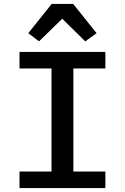

<svg xmlns="http://www.w3.org/2000/svg" viewBox="-20 -964 640 984"><path d="M80 0V-85H244V-613H80V-698H520V-613H356V-85H520V0ZM355 -944 475 -794 417 -752 299 -868 180 -752 125 -794 245 -944Z"/></svg>

Font: IBM Plaex Mono Medium
Style: Regular
Weight: 500
Designer: Mike Abbink, Paul van der Laan, Pieter van Rosmalen
Foundry: Bold Monday
Version: Version 2.003